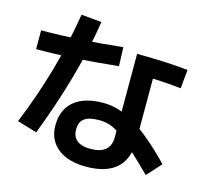

<svg xmlns="http://www.w3.org/2000/svg" viewBox="-121 -955 1241 1153"><g transform="rotate(15 500.0 -378.5)"><path d="M506.6 58.7Q431.6 58.7 377.3 34.8Q323 11 294.3 -33.5Q265.7 -78 267 -140Q269.7 -236.6 333 -287.6Q396.3 -338.6 513.3 -338.6Q561.3 -338.6 610.1 -323.3Q659 -308 711.5 -276Q764 -244 822.6 -194.1Q881.3 -144.3 948.7 -74.6L868.4 14.3Q788 -65 734.5 -114Q681 -163 643.7 -188.7Q606.3 -214.3 576.7 -223.2Q547 -232 513.3 -232Q451.3 -232 422.4 -210.7Q393.6 -189.3 393.6 -143.7Q393.6 -97.6 422.1 -74.6Q450.6 -51.6 506.6 -51.6Q568.3 -51.6 599.2 -78.1Q630 -104.6 630 -155V-675.3Q804.7 -675.3 947.3 -660.3L936.3 -543.4Q802 -558.4 644 -558.4L760.3 -642.7V-168.3Q760.3 -55.7 696.5 1.5Q632.6 58.7 506.6 58.7ZM43.7 -100Q116.4 -277.3 166.2 -452.2Q216 -627 247 -816L373.6 -804.3Q346.6 -631 295 -446.7Q243.3 -262.3 166.6 -63.4ZM36.7 -662.6Q259.3 -662.6 539.7 -692.6L544 -575.7Q260 -545.7 36.7 -545.7Z"/></g></svg>

Font: M PLUS 2 Thin
Style: Regular
Weight: 100
Designer: Coji Morishita
Foundry: UNDERFOREST DESIGN
Version: Version 1.001